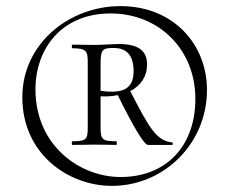

<svg xmlns="http://www.w3.org/2000/svg" viewBox="-20 -540 750 628"><path d="M374 -520C206 -520 53 -397 53 -222C53 -35 205 68 346 68C516 68 657 -70 657 -246C657 -394 548 -520 374 -520ZM374 39C243 39 96 -62 96 -248C96 -379 180 -496 342 -496C501 -496 619 -377 619 -217C619 -61 523 39 374 39ZM543 -74C490 -80 466 -126 406 -242C441 -260 461 -290 461 -330C461 -376 429 -396 370 -396C348 -396 313 -393 288 -393C265 -393 237 -394 217 -394C214 -394 214 -382 217 -382C261 -382 267 -374 267 -338V-122C267 -83 261 -78 217 -78C214 -78 214 -66 217 -66C233 -66 265 -67 288 -67C317 -67 341 -66 360 -66C363 -66 363 -78 360 -78C316 -78 309 -83 309 -122V-225C329 -224 348 -225 365 -229C414 -130 451 -66 464 -66H543C546 -66 546 -74 543 -74ZM309 -243V-335C309 -382 320 -383 353 -383C392 -383 417 -361 417 -307C417 -247 379 -233 309 -243Z"/></svg>

Font: Cormorant SC
Style: Regular
Weight: 400
Designer: Christian Thalmann (Catharsis Fonts)
Version: Version 1.000;PS 001.000;hotconv 1.0.70;makeotf.lib2.5.58329